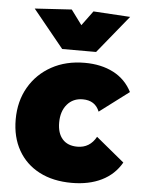

<svg xmlns="http://www.w3.org/2000/svg" viewBox="-54 -793 624 846"><g transform="rotate(5 258.0 -369.5)"><path d="M295 11Q212 11 151.5 -20.5Q91 -52 58 -110Q25 -168 25 -246Q25 -327 61 -389Q97 -451 160.5 -486Q224 -521 307 -521Q380 -521 434 -493Q488 -465 516 -410L386 -312Q367 -360 312 -360Q269 -360 243 -329.5Q217 -299 217 -249Q217 -202 240 -176Q263 -150 306 -150Q361 -150 389 -201L514 -98Q483 -44 427 -16.5Q371 11 295 11ZM202 -573 66 -740 229 -750 277 -685 325 -750 488 -740 352 -573Z"/></g></svg>

Font: Livvic Black
Style: Regular
Weight: 900
Designer: Jacques Le Bailly, Baron von Fonthausen
Version: Version 1.001; ttfautohint (v1.8.2)